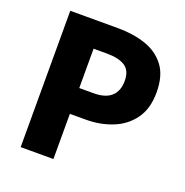

<svg xmlns="http://www.w3.org/2000/svg" viewBox="-132 -866 952 986"><g transform="rotate(20 343.5 -372.5)"><path d="M86 0V-745H348Q430 -745 497.5 -722.5Q565 -700 605.5 -647Q646 -594 646 -502Q646 -414 605.5 -357.5Q565 -301 498 -274Q431 -247 352 -247H265V0ZM265 -388H343Q408 -388 440 -417.5Q472 -447 472 -502Q472 -558 437.5 -580.5Q403 -603 338 -603H265Z"/></g></svg>

Font: Noto Sans SC Black
Style: Regular
Weight: 900
Designer: Ryoko NISHIZUKA  (kana, bopomofo & ideographs); Paul D. Hunt (Latin, Greek & Cyrillic); Sandoll Communications , Soo-you
Foundry: Adobe
Version: Version 2.004-H2;hotconv 1.0.118;makeotfexe 2.5.65603